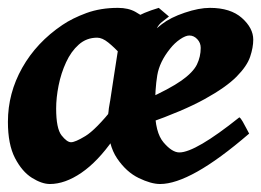

<svg xmlns="http://www.w3.org/2000/svg" viewBox="-28 -440 651 478"><path d="M602.5 -341.3Q602.5 -321.8 594.7 -298.6Q586.9 -275.4 560.8 -249Q534.7 -222.7 481.7 -193.4Q428.7 -164.1 338.4 -132.3Q338.4 -132.3 335.4 -144.5Q332.5 -156.7 331.5 -171.4Q330.6 -186 335.9 -192.4Q394.5 -218.8 423.6 -239.3Q452.6 -259.8 462.2 -279.3Q471.7 -298.8 471.7 -320.8Q471.7 -333.5 463.1 -342.5Q454.6 -351.6 443.4 -351.6Q434.1 -351.6 420.4 -342.3Q406.7 -333 395.5 -318.8Q369.1 -286.1 363.5 -252.4Q357.9 -218.8 357.9 -168.9Q357.9 -110.4 379.2 -85.4Q400.4 -60.5 418.5 -60.5Q458.5 -60.5 567.9 -147.9Q571.3 -146 576.4 -137Q581.5 -127.9 586.2 -118.9Q590.8 -109.9 592.3 -107.4Q518.1 -43.5 463.1 -12.7Q408.2 18.1 370.6 18.1Q348.1 18.1 317.4 3.2Q286.6 -11.7 263.7 -45.4Q240.7 -79.1 240.7 -135.7Q240.7 -206.5 278.3 -270.3Q315.9 -334 375 -379.9Q396.5 -396.5 431.9 -408.4Q467.3 -420.4 494.6 -420.4Q545.9 -420.4 574.2 -395.3Q602.5 -370.1 602.5 -341.3ZM392.6 -398.9Q382.3 -390.6 375.2 -385.3Q368.2 -379.9 363 -370.8Q357.9 -361.8 353 -341.3Q346.7 -309.1 328.1 -272Q309.6 -234.9 288.6 -201.4Q267.6 -168 252.2 -147Q236.8 -126 236.8 -126Q236.8 -126 239.5 -144.5Q242.2 -163.1 246.6 -191.4Q251 -219.7 255.6 -250.5Q260.3 -281.2 264.2 -305.9Q268.1 -330.6 270 -341.3Q272.9 -355 280 -368.4Q287.1 -381.8 306.9 -395Q326.7 -408.2 367.2 -420.4ZM364.3 -377.9Q354.5 -371.6 347.9 -353.3Q341.3 -335 336.2 -314.7Q331.1 -294.4 326.4 -279.5Q321.8 -264.6 316.4 -264.6Q310.1 -264.6 298.3 -276.9Q286.6 -289.1 271.7 -305.4Q256.8 -321.8 241.7 -334Q226.6 -346.2 213.9 -346.2Q187.5 -346.2 168.2 -329.1Q148.9 -312 136.5 -284.9Q124 -257.8 117.9 -227.3Q111.8 -196.8 111.8 -169.9Q111.8 -120.1 125.2 -103Q138.7 -85.9 148.9 -85.9Q159.2 -85.9 184.6 -101.3Q210 -116.7 255.4 -172.9L253.9 -92.8Q215.3 -37.6 174.6 -9.8Q133.8 18.1 96.2 18.1Q76.2 18.1 51.5 2.7Q26.9 -12.7 9.3 -46.6Q-8.3 -80.6 -8.3 -136.7Q-8.3 -208 27.3 -271.2Q63 -334.5 127.4 -377.9Q151.9 -394.5 187 -407.5Q222.2 -420.4 265.6 -420.4Q291.5 -420.4 309.3 -410.4Q327.1 -400.4 340.3 -389.9Q353.5 -379.4 364.3 -377.9Z"/></svg>

Font: Dai Banna SIL
Style: Bold Italic
Weight: 700
Italic angle: -11°
Designer: Victor Gaultney
Foundry: SIL International
Version: Version 4.000